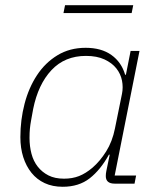

<svg xmlns="http://www.w3.org/2000/svg" viewBox="-20 -703 611 735"><path d="M419 0Q385 0 385 -29Q385 -34 385.5 -38.5Q386 -43 387 -48L400 -111H397Q365 -53 323.5 -20.5Q282 12 220 12Q181 12 151 -2Q121 -16 100.5 -41.5Q80 -67 69 -101.5Q58 -136 58 -178Q58 -244 74 -305.5Q90 -367 121.5 -415Q153 -463 200 -491.5Q247 -520 308 -520Q368 -520 406.5 -492.5Q445 -465 459 -417H462L480 -508H514L419 -31H501L495 0ZM225 -19Q257 -19 282.5 -29Q308 -39 334 -61Q363 -86 386.5 -123.5Q410 -161 420 -211L447 -344Q452 -369 447 -394.5Q442 -420 425.5 -441Q409 -462 380 -475.5Q351 -489 309 -489Q228 -489 177 -434.5Q126 -380 107 -286L99 -242Q96 -226 94.5 -210.5Q93 -195 93 -175Q93 -143 100.5 -114.5Q108 -86 124.5 -65Q141 -44 165.5 -31.5Q190 -19 225 -19ZM229 -683H490L484 -653H223Z"/></svg>

Font: IBM Plex Sans ExtLt
Style: Italic
Weight: 200
Italic angle: -11°
Designer: Mike Abbink, Paul van der Laan, Pieter van Rosmalen
Foundry: Bold Monday
Version: Version 3.005